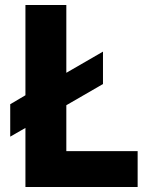

<svg xmlns="http://www.w3.org/2000/svg" viewBox="-20 -750 598 770"><path d="M21 -332 82 -368V-730H246V-458L393 -543V-413L246 -328V-144H532V0H82V-237L21 -202Z"/></svg>

Font: Sora-SIA
Style: Bold
Weight: 700
Designer: Jonathan Barnbrook, Julián Moncada
Foundry: Barnbrook Fonts
Version: Version 2.000